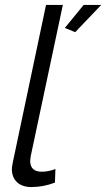

<svg xmlns="http://www.w3.org/2000/svg" viewBox="-20 -750 429 776"><path d="M28 -67Q28 -75 32 -95L166 -730H234L104 -118Q102 -104 102 -100Q102 -56 149 -56Q176 -56 204 -67L202 -12Q155 6 107 6Q70 6 49 -13.5Q28 -33 28 -67ZM242 -637 318 -730H389L284 -620Z"/></svg>

Font: Raleway-v4020
Style: Italic
Weight: 400
Italic angle: -12°
Designer: Matt McInerney, Pablo Impallari, Rodrigo Fuenzalida
Foundry: Matt McInerney, Pablo Impallari, Rodrigo Fuenzalida
Version: Version 4.020;PS 004.020;hotconv 1.0.88;makeotf.lib2.5.64775